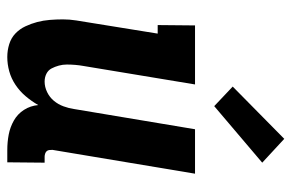

<svg xmlns="http://www.w3.org/2000/svg" viewBox="-160 -652 819 540"><g transform="rotate(90 250.0 -381.5)"><path d="M140 8Q121 8 103.5 2.5Q86 -3 73.5 -15Q61 -27 53.5 -43Q46 -59 41.5 -76Q37 -93 35.5 -111.5Q34 -130 34 -148.5Q34 -167 37 -186Q40 -205 43 -223L74 -415H50L51 -520H217L165 -206Q163 -195 162 -183Q161 -171 161 -159.5Q161 -148 164 -137Q167 -126 172 -116.5Q177 -107 187 -102Q197 -97 209 -97Q224 -97 238.5 -104Q253 -111 263 -123Q273 -135 278.5 -150Q284 -165 286 -179L343 -520H468L401 -119Q401 -114 401.5 -110Q402 -106 404.5 -103Q407 -100 411.5 -98.5Q416 -97 420 -97H437L436 8H402Q379 8 358 4Q337 0 318.5 -10.5Q300 -21 288.5 -39Q277 -57 275 -79Q264 -60 250 -43.5Q236 -27 218 -15Q200 -3 180 2.5Q160 8 140 8ZM278 -574 223 -626 370 -771 437 -709Z"/></g></svg>

Font: Iosevka Curly Slab Extrabold
Style: Italic
Weight: 800
Italic angle: -9°
Monospace: yes
Designer: Belleve Invis
Foundry: Belleve Invis
Version: Version 22.1.2; ttfautohint (v1.8.4)